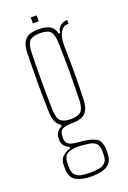

<svg xmlns="http://www.w3.org/2000/svg" viewBox="-155 -722 608 914"><g transform="rotate(-20 149.0 -265.0)"><path d="M143.5 140Q96.5 140 66 124Q35.5 108 35.5 60Q35.5 56 35.5 52.8Q35.5 49.5 35.5 46Q35.5 14.5 54.5 -1Q73.5 -16.5 91.5 -20V-28Q73.5 -37 65 -48.2Q56.5 -59.5 56.5 -76Q56.5 -78.5 56.5 -80.2Q56.5 -82 56.5 -84Q56.5 -103.5 67.5 -116.8Q78.5 -130 89.5 -132V-141Q72.5 -151 64.5 -170.2Q56.5 -189.5 55.5 -220Q54.5 -262.5 54 -295.2Q53.5 -328 53.5 -359.5Q53.5 -391 54 -427.5Q54.5 -464 55.5 -514Q56 -546.5 64.8 -566.5Q73.5 -586.5 92.8 -595.8Q112 -605 143.5 -605Q181 -605 201 -593Q221 -581 227.5 -553H235.5Q235.5 -573.5 251.5 -586.8Q267.5 -600 287.5 -600V-580H280.5Q259.5 -580 246 -557.2Q232.5 -534.5 232.5 -491V-468Q233.5 -430.5 233.8 -400.8Q234 -371 234 -343.8Q234 -316.5 233.2 -286.8Q232.5 -257 231.5 -220Q230.5 -188 221.8 -168.2Q213 -148.5 194 -139.2Q175 -130 143.5 -130Q113 -130 94.8 -122.5Q76.5 -115 76.5 -84V-76Q76.5 -61.5 83.8 -52.8Q91 -44 105.8 -39.8Q120.5 -35.5 143.5 -34Q193 -31 222.2 -17Q251.5 -3 251.5 46Q251.5 49.5 251.5 52.8Q251.5 56 251.5 60Q251.5 92 237.8 109.2Q224 126.5 199.5 133.2Q175 140 143.5 140ZM143.5 121Q167.5 121 187.5 117.5Q207.5 114 219.5 101.2Q231.5 88.5 231.5 61Q231.5 57 231.5 53.2Q231.5 49.5 231.5 46Q231.5 17.5 219.8 5.5Q208 -6.5 188 -9.8Q168 -13 143.5 -15Q107 -18 81.2 -7.5Q55.5 3 55.5 46Q55.5 49.5 55.5 53.2Q55.5 57 55.5 61Q55.5 88.5 67.5 101.2Q79.5 114 99.5 117.5Q119.5 121 143.5 121ZM143.5 -150Q179.5 -150 194.8 -164.5Q210 -179 211.5 -220Q212.5 -254 213.2 -290.2Q214 -326.5 214 -364Q214 -401.5 213.2 -439.2Q212.5 -477 211.5 -514Q210 -556 195.2 -570.5Q180.5 -585 143.5 -585Q107 -585 92 -570.5Q77 -556 75.5 -514Q74.5 -477 74 -439.2Q73.5 -401.5 73.5 -364Q73.5 -326.5 74 -290.2Q74.5 -254 75.5 -220Q77 -179 92.2 -164.5Q107.5 -150 143.5 -150ZM128.5 -640V-670H158.5V-640Z"/></g></svg>

Font: Big Shoulders Thin
Style: Regular
Weight: 100
Designer: Patric King
Foundry: XO Type Co
Version: Version 2.002